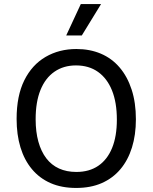

<svg xmlns="http://www.w3.org/2000/svg" viewBox="-20 -915 753 948"><path d="M356 13Q284 13 229.5 -11Q175 -35 137.5 -80Q100 -125 81 -187.5Q62 -250 62 -328Q62 -442 100 -518.5Q138 -595 205 -634Q272 -673 357 -673Q424 -673 478 -650Q532 -627 570.5 -582Q609 -537 630 -472.5Q651 -408 651 -326Q651 -249 631.5 -186.5Q612 -124 574.5 -79.5Q537 -35 482.5 -11Q428 13 356 13ZM357 -66Q421 -66 465.5 -96.5Q510 -127 533.5 -184.5Q557 -242 557 -324Q557 -409 533 -468.5Q509 -528 464 -560Q419 -592 355 -592Q294 -592 249 -561Q204 -530 180 -471Q156 -412 156 -326Q156 -264 169.5 -215.5Q183 -167 208.5 -133.5Q234 -100 271.5 -83Q309 -66 357 -66ZM384 -740H307L379 -895H479Z"/></svg>

Font: Bricolage Grotesque 96pt ExtraBold
Style: Regular
Weight: 400
Version: Version 1.001;gftools[0.9.33.dev8+g029e19f]